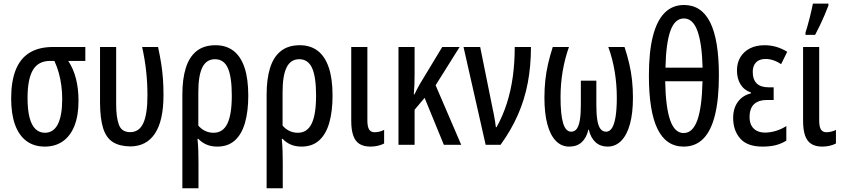

<svg xmlns="http://www.w3.org/2000/svg" viewBox="-20 -798 4643 1058"><path d="M412.6 -242.2Q412.6 -161.6 390.4 -105.2Q368.2 -48.8 326.4 -19.5Q284.7 9.8 227.1 9.8Q167 9.8 125.5 -21.2Q84 -52.2 62.7 -111.3Q41.5 -170.4 41.5 -255.4Q41.5 -350.1 66.7 -413.1Q91.8 -476.1 143.1 -507.6Q194.3 -539.1 272.5 -539.1H450.2V-462.4H356Q384.8 -418.9 398.7 -364Q412.6 -309.1 412.6 -242.2ZM131.8 -257.8Q131.8 -192.9 142.8 -150.4Q153.8 -107.9 175.3 -87.2Q196.8 -66.4 227.5 -66.4Q274.9 -66.4 298.8 -113.8Q322.8 -161.1 322.8 -252.9Q322.8 -291 318.1 -326.2Q313.5 -361.3 304.2 -395.3Q294.9 -429.2 279.8 -462.4H256.8Q191.4 -462.4 161.6 -412.6Q131.8 -362.8 131.8 -257.8Z M697.3 8.8Q637.2 7.8 600.8 -15.9Q564.5 -39.6 548.1 -92.3Q531.7 -145 531.2 -231.9V-539.1H620.1V-223.6Q620.1 -150.9 635.3 -110.4Q650.4 -69.8 697.3 -69.8Q746.6 -69.8 769.5 -119.1Q792.5 -168.5 792.5 -272.5Q792.5 -339.4 785.6 -403.8Q778.8 -468.3 763.2 -539.1H851.1Q862.3 -485.8 868.7 -444.8Q875 -403.8 877.9 -364Q880.9 -324.2 880.9 -273.9Q880.9 -132.8 833.7 -62Q786.6 8.8 697.3 8.8Z M1348.1 -271Q1348.1 -185.5 1330.3 -122.3Q1312.5 -59.1 1274.7 -24.7Q1236.8 9.8 1177.2 9.8Q1143.6 9.8 1117.7 -1.5Q1091.8 -12.7 1073.2 -32.7H1068.4Q1071.8 2.9 1072.8 36.1Q1073.7 69.3 1073.7 98.1V239.3H984.9V-276.4Q984.9 -362.3 1003.7 -423.1Q1022.5 -483.9 1063 -516.4Q1103.5 -548.8 1167.5 -548.8Q1226.1 -548.8 1266.4 -518.1Q1306.6 -487.3 1327.4 -425.8Q1348.1 -364.3 1348.1 -271ZM1164.6 -471.7Q1117.7 -471.7 1095.2 -427Q1072.8 -382.3 1072.8 -289.6V-106Q1088.9 -86.9 1110.4 -76.7Q1131.8 -66.4 1156.7 -66.4Q1208.5 -66.4 1232.9 -116.7Q1257.3 -167 1257.3 -271Q1257.3 -375 1235.4 -423.3Q1213.4 -471.7 1164.6 -471.7Z M1812.5 -271Q1812.5 -185.5 1794.7 -122.3Q1776.9 -59.1 1739 -24.7Q1701.2 9.8 1641.6 9.8Q1607.9 9.8 1582 -1.5Q1556.2 -12.7 1537.6 -32.7H1532.7Q1536.1 2.9 1537.1 36.1Q1538.1 69.3 1538.1 98.1V239.3H1449.2V-276.4Q1449.2 -362.3 1468 -423.1Q1486.8 -483.9 1527.3 -516.4Q1567.9 -548.8 1631.8 -548.8Q1690.4 -548.8 1730.7 -518.1Q1771 -487.3 1791.7 -425.8Q1812.5 -364.3 1812.5 -271ZM1628.9 -471.7Q1582 -471.7 1559.6 -427Q1537.1 -382.3 1537.1 -289.6V-106Q1553.2 -86.9 1574.7 -76.7Q1596.2 -66.4 1621.1 -66.4Q1672.9 -66.4 1697.3 -116.7Q1721.7 -167 1721.7 -271Q1721.7 -375 1699.7 -423.3Q1677.7 -471.7 1628.9 -471.7Z M2004.4 -539.1V-134.3Q2004.4 -99.1 2014.2 -84.2Q2023.9 -69.3 2044.4 -69.3Q2058.1 -69.3 2073 -73.2Q2087.9 -77.1 2096.7 -82.5V-7.3Q2080.6 1 2061.5 5.4Q2042.5 9.8 2021 9.8Q1984.9 9.8 1961.4 -4.6Q1938 -19 1926.8 -50.5Q1915.5 -82 1915.5 -132.8V-539.1Z M2512.7 -539.1 2380.4 -328.1 2521.5 0H2425.8L2319.8 -258.8L2264.6 -193.4V0H2175.8V-539.1H2264.6V-392.1Q2264.6 -360.8 2263.7 -332.5Q2262.7 -304.2 2260.3 -277.8H2263.7Q2271 -293 2278.6 -307.4Q2286.1 -321.8 2293 -334L2417 -539.1Z M2534.2 -539.1H2626L2692.9 -208Q2697.8 -186.5 2701.4 -166.5Q2705.1 -146.5 2708 -129.2Q2710.9 -111.8 2712.4 -97.2H2716.3Q2751 -159.7 2772.9 -228.5Q2794.9 -297.4 2805.7 -374.8Q2816.4 -452.1 2816.4 -539.1H2905.8Q2905.8 -433.6 2888.2 -341.3Q2870.6 -249 2833.7 -165Q2796.9 -81.1 2738.3 0H2656.2Z M3421.4 -539.1Q3437 -491.7 3447.5 -446.5Q3458 -401.4 3462.9 -355.2Q3467.8 -309.1 3467.8 -259.8Q3467.8 -174.3 3451.2 -114Q3434.6 -53.7 3403.1 -22Q3371.6 9.8 3328.1 9.8Q3288.1 9.8 3261.5 -14.4Q3234.9 -38.6 3224.6 -83.5H3222.2Q3211.9 -38.6 3185.5 -14.4Q3159.2 9.8 3116.7 9.8Q3073.7 9.8 3043 -21.7Q3012.2 -53.2 2996.1 -113.5Q2980 -173.8 2980 -259.8Q2980 -310.5 2984.9 -355.7Q2989.7 -400.9 3000 -445.6Q3010.3 -490.2 3025.9 -539.1H3115.2Q3092.3 -474.6 3080.6 -405.5Q3068.8 -336.4 3068.8 -261.7Q3068.8 -166.5 3083 -119.4Q3097.2 -72.3 3127.9 -72.3Q3146.5 -72.3 3158.2 -88.1Q3169.9 -104 3175.3 -136.7Q3180.7 -169.4 3180.7 -219.7V-353.5H3266.1V-219.7Q3266.1 -168.5 3271.5 -136Q3276.9 -103.5 3288.6 -88.1Q3300.3 -72.8 3319.8 -72.3Q3339.8 -72.3 3352.8 -93.3Q3365.7 -114.3 3372.3 -156Q3378.9 -197.8 3378.9 -260.3Q3378.9 -332.5 3367.4 -402.8Q3356 -473.1 3332 -539.1Z M3941.4 -382.8Q3941.4 -251.5 3919.9 -164.3Q3898.4 -77.1 3855.5 -33.7Q3812.5 9.8 3747.1 9.8Q3650.9 9.8 3603.3 -87.2Q3555.7 -184.1 3555.7 -381.8Q3555.7 -511.7 3577.6 -598.1Q3599.6 -684.6 3642.6 -727.5Q3685.5 -770.5 3749 -770.5Q3845.7 -770.5 3893.6 -674.3Q3941.4 -578.1 3941.4 -382.8ZM3747.1 -64.9Q3797.4 -64.9 3822.8 -136.2Q3848.1 -207.5 3851.1 -350.1H3645.5Q3647.9 -208.5 3672.6 -136.7Q3697.3 -64.9 3747.1 -64.9ZM3748.5 -696.3Q3698.7 -696.3 3674.3 -628.4Q3649.9 -560.5 3647 -425.3H3851.6Q3848.1 -559.1 3823.2 -627.7Q3798.3 -696.3 3748.5 -696.3Z M4243.2 -316.9V-247.1H4209Q4174.8 -247.1 4153.1 -236.3Q4131.3 -225.6 4120.8 -204.6Q4110.4 -183.6 4110.4 -153.3Q4110.4 -125 4120.8 -106Q4131.3 -86.9 4150.6 -77.1Q4169.9 -67.4 4195.8 -67.4Q4225.1 -67.4 4256.1 -76.9Q4287.1 -86.4 4313 -103.5V-22.9Q4285.2 -5.9 4254.4 2Q4223.6 9.8 4181.6 9.8Q4098.1 9.8 4059.1 -34.4Q4020 -78.6 4020 -148.4Q4020 -200.7 4045.7 -236.3Q4071.3 -272 4118.2 -283.7V-288.1Q4079.6 -301.8 4060.3 -333.5Q4041 -365.2 4041 -410.2Q4041 -452.1 4060.1 -483.4Q4079.1 -514.6 4113 -531.7Q4147 -548.8 4192.9 -548.8Q4225.1 -548.8 4255.9 -540.3Q4286.6 -531.7 4317.9 -512.7L4284.2 -444.3Q4263.7 -458.5 4241.7 -465.8Q4219.7 -473.1 4199.2 -473.1Q4164.1 -473.1 4146 -454.1Q4127.9 -435.1 4127.9 -402.3Q4127.9 -359.9 4149.7 -338.4Q4171.4 -316.9 4215.3 -316.9Z M4494.1 -539.1V-134.3Q4494.1 -99.1 4503.9 -84.2Q4513.7 -69.3 4534.2 -69.3Q4547.9 -69.3 4562.7 -73.2Q4577.6 -77.1 4586.4 -82.5V-7.3Q4570.3 1 4551.3 5.4Q4532.2 9.8 4510.7 9.8Q4474.6 9.8 4451.2 -4.6Q4427.7 -19 4416.5 -50.5Q4405.3 -82 4405.3 -132.8V-539.1ZM4418.5 -606V-618.2Q4422.4 -629.9 4428.7 -651.6Q4435.1 -673.3 4441.4 -698.5Q4447.8 -723.6 4452.6 -745.6Q4457.5 -767.6 4459.5 -778.3H4544.9V-767.1Q4535.6 -743.2 4523.7 -714.8Q4511.7 -686.5 4498.3 -658.4Q4484.9 -630.4 4471.7 -606Z"/></svg>

Font: Open Sans Condensed Medium
Style: Regular
Weight: 500
Width: 3
Designer: Monotype Design Team
Foundry: Monotype Imaging Inc.
Version: Version 3.000